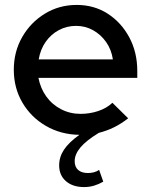

<svg xmlns="http://www.w3.org/2000/svg" viewBox="-20 -538 613 779"><path d="M321 221Q275 221 247.5 197Q220 173 220 133Q220 99 239.5 69.5Q259 40 302 9Q227 8 166.5 -27Q106 -62 71 -121.5Q36 -181 36 -255Q36 -328 70 -387.5Q104 -447 162 -482.5Q220 -518 291 -518Q362 -518 417 -482.5Q472 -447 504.5 -386.5Q537 -326 537 -250V-222H136Q144 -180 167.5 -147Q191 -114 227.5 -95Q264 -76 307 -76Q344 -76 378.5 -87.5Q413 -99 436 -121L500 -58Q472 -36 442.5 -21.5Q413 -7 381 1Q330 32 306.5 60Q283 88 283 116Q283 139 297 151.5Q311 164 337 164Q349 164 361 161Q373 158 382 151L399 199Q382 209 362.5 215Q343 221 321 221ZM137 -297H438Q432 -337 410.5 -367.5Q389 -398 357.5 -415.5Q326 -433 289 -433Q251 -433 219 -416Q187 -399 165.5 -368.5Q144 -338 137 -297Z"/></svg>

Font: Red Hat Display SemiBold
Style: Regular
Weight: 600
Designer: Pentagram, MCKL
Foundry: Pentagram, MCKL
Version: Version 1.023